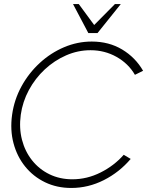

<svg xmlns="http://www.w3.org/2000/svg" viewBox="-20 -919 749 952"><path d="M333 13Q262 13 203.5 -15.2Q145 -43.5 104.8 -93.2Q64.5 -143 47 -208.8Q29.5 -274.5 40 -350Q50.5 -425 86.5 -490.8Q122.5 -556.5 176.8 -606.5Q231 -656.5 297.5 -684.8Q364 -713 435 -713Q520 -713 585.8 -673.5Q651.5 -634 689.5 -568L649 -548Q616.5 -604 557.8 -637Q499 -670 429 -670Q366 -670 307.8 -644.5Q249.5 -619 202 -574.8Q154.5 -530.5 123.2 -472.5Q92 -414.5 83 -350Q74 -284 89 -226Q104 -168 139.2 -123.8Q174.5 -79.5 225.5 -54.8Q276.5 -30 339 -30Q411.5 -30 478.8 -63.8Q546 -97.5 593.5 -151.5L628 -131Q572 -65 495 -26Q418 13 333 13ZM418 -755 342 -899H370.5L447 -795L550 -899H579L463.5 -755Z"/></svg>

Font: Urbanist ExtraLight
Style: Italic
Weight: 250
Version: Version 1.303